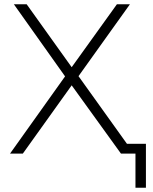

<svg xmlns="http://www.w3.org/2000/svg" viewBox="-20 -720 718 900"><path d="M45 -700H105L316 -405L528 -700H589L348 -363L608 0H547L316 -320L87 0H27L285 -362ZM615 160V-16L631 0H547V-46H664V160Z"/></svg>

Font: Modern
Style: Regular
Weight: 300
Designer: Julieta Ulanovsky
Foundry: Julieta Ulanovsky
Version: Version 8.000